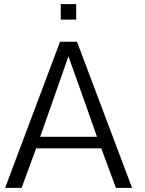

<svg xmlns="http://www.w3.org/2000/svg" viewBox="-20 -914 706 934"><path d="M350.6 -818.8V-894H275.4V-818.8ZM175.3 -248.5C181.6 -265.6 201.7 -322.8 235.4 -418.9L313 -640.1C359.4 -510.7 405.8 -379.9 451.7 -248.5ZM85 0 155.8 -192.4H472.7L543.9 0H622.6L354.5 -710.9H272L4.9 0Z"/></svg>

Font: Ride Light
Style: Regular
Weight: 300
Version: Version 3.000